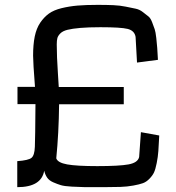

<svg xmlns="http://www.w3.org/2000/svg" viewBox="-20 -773 728 793"><path d="M632.3 -525.9 545.9 -514.6Q545.9 -516.6 540 -620.6Q535.6 -646.5 507.3 -653.6Q479 -660.6 395 -660.6Q345.2 -660.6 311.8 -657.7Q278.3 -654.8 258.8 -649.9Q239.3 -645 229.5 -635.3Q219.7 -625.5 217 -615.7Q214.4 -606 214.4 -589.4Q214.4 -563.5 215.6 -534.9Q216.8 -506.3 219.2 -469.7Q221.7 -433.1 222.7 -413.6H491.2V-342.3H224.1Q222.7 -222.2 212.4 -119.1Q218.3 -101.1 257.3 -94Q296.4 -86.9 381.8 -86.9Q472.7 -86.9 511 -94Q549.3 -101.1 554.7 -124.5L562 -227.1L637.7 -213.4Q635.7 -172.4 634 -148.7Q632.3 -125 627.2 -99.4Q622.1 -73.7 616.2 -61Q610.4 -48.3 597.4 -34.9Q584.5 -21.5 570.1 -16.4Q555.7 -11.2 530.5 -6.6Q505.4 -2 477.8 -1Q450.2 0 408.2 0Q401.9 0 389.6 0Q347.2 0 327.1 -0.2Q307.1 -0.5 276.4 -2.2Q245.6 -3.9 231.2 -8.3Q216.8 -12.7 200 -20Q183.1 -27.3 174.8 -39.3Q166.5 -51.3 162.6 -67.9Q150.9 0 51.3 0V-107.4Q97.7 -110.8 110.1 -121.1Q122.6 -131.3 124 -166.5Q125.5 -200.7 126.5 -342.8H52.2V-414.1H124.5Q116.7 -514.6 116.7 -543Q116.7 -588.9 123.5 -622.3Q130.4 -655.8 146 -679Q161.6 -702.1 181.9 -716.8Q202.1 -731.4 234.4 -739.3Q266.6 -747.1 300.5 -750Q334.5 -752.9 383.3 -752.9Q419.4 -752.9 447.5 -751.7Q475.6 -750.5 499 -745.6Q522.5 -740.7 539.6 -737.3Q556.6 -733.9 570.3 -722.9Q584 -711.9 592.8 -705.3Q601.6 -698.7 608.4 -680.9Q615.2 -663.1 618.9 -652.3Q622.6 -641.6 625.5 -616Q628.4 -590.3 629.4 -575Q630.4 -559.6 632.3 -525.9Z"/></svg>

Font: Coda
Style: Regular
Weight: 400
Designer: vernon adams
Foundry: vernon adams
Version: Version 2.001; ttfautohint (v0.8) -r 50 -G 200 -x